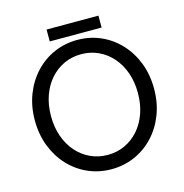

<svg xmlns="http://www.w3.org/2000/svg" viewBox="-120 -943 1022 1065"><g transform="rotate(-15 391.0 -411.0)"><path d="M141.6 -361.3Q141.6 -425.3 160.4 -478.3Q179.2 -531.2 213.1 -569.8Q247.1 -608.4 292.5 -629.4Q337.9 -650.4 391.1 -650.4Q444.3 -650.4 489.7 -629.4Q535.2 -608.4 569.1 -569.8Q603 -531.2 621.8 -478.3Q640.6 -425.3 640.6 -361.3Q640.6 -297.4 621.8 -244.4Q603 -191.4 569.1 -152.8Q535.2 -114.3 489.7 -93.3Q444.3 -72.3 391.1 -72.3Q337.9 -72.3 292.5 -93.3Q247.1 -114.3 213.1 -152.8Q179.2 -191.4 160.4 -244.4Q141.6 -297.4 141.6 -361.3ZM48.8 -361.3Q48.8 -280.8 75 -213.1Q101.1 -145.5 147.7 -95.5Q194.3 -45.4 256.6 -17.8Q318.8 9.8 391.1 9.8Q463.4 9.8 525.6 -17.8Q587.9 -45.4 634.5 -95.5Q681.2 -145.5 707.3 -213.1Q733.4 -280.8 733.4 -361.3Q733.4 -441.9 707.3 -509.5Q681.2 -577.1 634.5 -627.2Q587.9 -677.2 525.6 -704.8Q463.4 -732.4 391.1 -732.4Q318.8 -732.4 256.6 -704.8Q194.3 -677.2 147.7 -627.2Q101.1 -577.1 75 -509.5Q48.8 -441.9 48.8 -361.3ZM242.2 -763.7H540V-832H242.2Z"/></g></svg>

Font: Giphurs
Style: Regular
Weight: 400
Version: Version 2.010